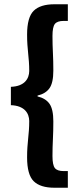

<svg xmlns="http://www.w3.org/2000/svg" viewBox="-20 -728 384 900"><path d="M235 152Q169 152 138 121.5Q107 91 107 10Q107 -17 108.5 -38Q110 -59 112 -78.5Q114 -98 115.5 -117.5Q117 -137 117 -161Q117 -174 112.5 -187Q108 -200 98 -210.5Q88 -221 71.5 -227.5Q55 -234 31 -235V-321Q55 -322 71.5 -328.5Q88 -335 98 -345.5Q108 -356 112.5 -369Q117 -382 117 -395Q117 -419 115.5 -438.5Q114 -458 112 -477.5Q110 -497 108.5 -518Q107 -539 107 -566Q107 -647 138 -677.5Q169 -708 235 -708H298V-630H279Q248 -630 237 -615.5Q226 -601 226 -560Q226 -519 228 -481Q230 -443 230 -397Q230 -340 212 -314.5Q194 -289 156 -280V-276Q194 -267 212 -241.5Q230 -216 230 -159Q230 -113 228 -75Q226 -37 226 4Q226 45 237 59.5Q248 74 279 74H298V152Z"/></svg>

Font: Giro Regular
Style: Bold
Weight: 700
Designer: Paul D. Hunt
Foundry: Adobe Systems Incorporated
Version: Version 1.000;PS 1.0;hotconv 1.0.88;makeotf.lib2.5.647800